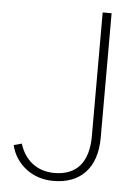

<svg xmlns="http://www.w3.org/2000/svg" viewBox="-52 -739 578 792"><g transform="rotate(5 237.5 -343.0)"><path d="M341 -186C341 -79 293 -21 200 -21C124 -21 75 -67 56 -130L23 -121C32 -82 54 -49 85 -25C116 -1 155 12 199 12C310 12 378 -56 378 -183V-698H341Z"/></g></svg>

Font: Plexus Sans ExtraLight
Style: Regular
Weight: 250
Version: Version 2.001;PS 002.001;hotconv 1.0.70;makeotf.lib2.5.58329